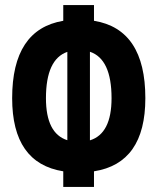

<svg xmlns="http://www.w3.org/2000/svg" viewBox="-20 -733 626 763"><path d="M231.4 9.8V-52.2Q28.3 -84.5 28.3 -342.8Q28.3 -616.2 231.4 -650.4V-712.9H353.5V-650.4Q557.6 -617.2 557.6 -342.8Q557.6 -84 353.5 -52.2V9.8ZM423.3 -342.8Q423.3 -498.5 337.4 -527.3V-175.3Q423.3 -201.7 423.3 -342.8ZM162.6 -342.8Q162.6 -202.6 247.6 -175.8V-526.9Q162.6 -497.6 162.6 -342.8Z"/></svg>

Font: Caskaydia Cove
Style: Bold
Weight: 700
Monospace: yes
Designer: Aaron Bell
Foundry: Saja Typeworks
Version: Version 4.300; ttfautohint (v1.8.3)